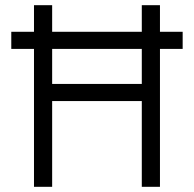

<svg xmlns="http://www.w3.org/2000/svg" viewBox="-20 -720 748 740"><path d="M111 0V-531.5H23.5V-597.5H111V-700H181V-597.5H526.5V-700H596.5V-597.5H684V-531.5H596.5V0H526.5V-330.5H181V0ZM181 -396.5H526.5V-531.5H181Z"/></svg>

Font: Overpass Light
Style: Regular
Weight: 300
Designer: Delve Withrington, Dave Bailey, Thomas Jockin
Foundry: Delve Fonts LLC
Version: Version 4.000; ttfautohint (v1.8.3)